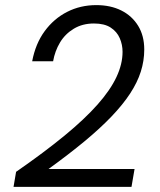

<svg xmlns="http://www.w3.org/2000/svg" viewBox="-20 -732 626 752"><path d="M33 0 43 -59Q154 -136 233 -201Q312 -266 362 -322.5Q412 -379 436 -430Q460 -481 460 -529Q460 -557 449 -582.5Q438 -608 413.5 -624Q389 -640 348 -640Q303 -640 269 -619.5Q235 -599 215 -565.5Q195 -532 188 -492H106Q119 -561 155 -610Q191 -659 243 -685.5Q295 -712 357 -712Q413 -712 455 -691Q497 -670 521 -631Q545 -592 545 -538Q545 -494 531.5 -451.5Q518 -409 489.5 -365.5Q461 -322 416.5 -275.5Q372 -229 311 -178.5Q250 -128 170 -70H507L495 0Z"/></svg>

Font: DM Sans 24pt
Style: Italic
Weight: 400
Italic angle: -10°
Designer: Colophon Foundry, Jonny Pinhorn
Foundry: Colophon Foundry
Version: Version 4.004;gftools[0.9.30]